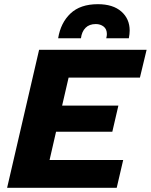

<svg xmlns="http://www.w3.org/2000/svg" viewBox="-20 -898 721 918"><path d="M14 0 167 -660H681L649 -527H308L277 -393H546L517 -268H248L217 -133H569L538 0ZM258 -715Q270 -789 317 -833.5Q364 -878 448 -878Q520 -878 560 -843Q600 -808 600 -752Q600 -736 596 -715H488Q491 -727 491 -735Q491 -759 475.5 -771Q460 -783 438 -783Q407 -783 389 -765Q371 -747 367 -715Z"/></svg>

Font: Work Sans
Style: Bold Italic
Weight: 700
Italic angle: -13°
Designer: Wei Huang
Foundry: Wei Huang
Version: Version 2.010; ttfautohint (v1.8.3)